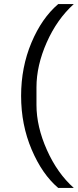

<svg xmlns="http://www.w3.org/2000/svg" viewBox="-20 -780 380 937"><path d="M83 -312Q83 -452 133.5 -572Q184 -692 264 -760H340Q258 -686 208 -573Q158 -460 158 -354V-268Q158 -162 209 -48Q260 66 340 137H264Q186 71 134.5 -50Q83 -171 83 -312Z"/></svg>

Font: Aneliza
Style: Regular
Weight: 400
Designer: Mike Abbink, Paul van der Laan, Pieter van Rosmalen
Foundry: Bold Monday
Version: Version 3.0